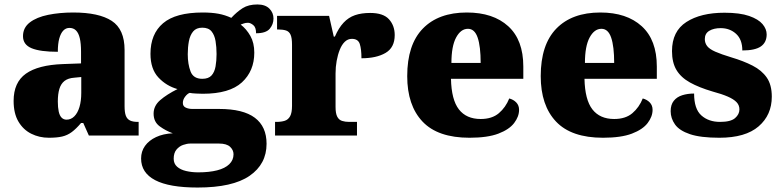

<svg xmlns="http://www.w3.org/2000/svg" viewBox="-20 -607 3501 860"><path d="M199 10Q156 10 120 -8Q84 -26 62.5 -62.5Q41 -99 41 -155Q41 -238 96 -277Q151 -316 262 -320L343 -323V-375Q343 -412 337.5 -435.5Q332 -459 320.5 -470.5Q309 -482 291 -482Q275 -482 263.5 -470Q252 -458 245.5 -434.5Q239 -411 239 -375Q160 -375 121.5 -391Q83 -407 83 -445Q83 -483 113.5 -506.5Q144 -530 195.5 -540.5Q247 -551 308 -551Q423 -551 480.5 -513.5Q538 -476 538 -383V-131Q538 -104 543.5 -89Q549 -74 562 -67.5Q575 -61 597 -61H601V0H378L353 -56H343Q321 -30 301.5 -15.5Q282 -1 258.5 4.5Q235 10 199 10ZM278 -71Q298 -71 313 -86Q328 -101 336 -128Q344 -155 344 -191V-262L313 -259Q285 -257 269 -244.5Q253 -232 246 -209Q239 -186 239 -152Q239 -126 243 -107.5Q247 -89 256 -80Q265 -71 278 -71Z M865 233Q738 233 675 200Q612 167 612 103Q612 71 629.5 46.5Q647 22 679 7Q711 -8 754 -10Q723 -21 695.5 -41Q668 -61 668 -98Q668 -133 697.5 -158.5Q727 -184 775 -208Q725 -222 689.5 -260Q654 -298 654 -366Q654 -455 710.5 -503Q767 -551 888 -551Q928 -551 958 -545.5Q988 -540 1016 -527Q1041 -554 1067 -570.5Q1093 -587 1133 -587Q1168 -587 1186.5 -568.5Q1205 -550 1205 -524Q1205 -498 1188 -478Q1171 -458 1127 -458Q1127 -485 1114 -495Q1101 -505 1091 -505Q1080 -505 1072 -502Q1064 -499 1058 -497Q1084 -477 1101.5 -446Q1119 -415 1119 -371Q1119 -289 1063.5 -238Q1008 -187 888 -187Q878 -187 858 -188Q838 -189 830 -191Q820 -188 809.5 -174.5Q799 -161 799 -146Q799 -131 812 -125Q825 -119 842 -119H962Q1069 -119 1121.5 -79.5Q1174 -40 1174 37Q1174 128 1098 180.5Q1022 233 865 233ZM868 165Q917 165 952.5 156Q988 147 1007 128.5Q1026 110 1026 84Q1026 65 1010.5 50.5Q995 36 961 36H832Q818 36 800.5 42Q783 48 770.5 63Q758 78 758 104Q758 126 773 139.5Q788 153 813.5 159Q839 165 868 165ZM886 -254Q914 -254 927.5 -269Q941 -284 945.5 -309.5Q950 -335 950 -365Q950 -396 945.5 -423Q941 -450 927.5 -466.5Q914 -483 886 -483Q859 -483 845 -466Q831 -449 826 -422Q821 -395 821 -364Q821 -320 833.5 -287Q846 -254 886 -254Z M1212 0V-61H1217Q1240 -61 1255.5 -66Q1271 -71 1279.5 -86.5Q1288 -102 1288 -133V-407Q1288 -437 1281.5 -451.5Q1275 -466 1261 -470.5Q1247 -475 1225 -475H1221V-536H1454L1475 -443H1480Q1497 -482 1519 -505.5Q1541 -529 1570 -539Q1599 -549 1638 -549Q1697 -549 1722.5 -520.5Q1748 -492 1748 -450Q1748 -394 1707 -370Q1666 -346 1599 -346Q1599 -387 1591.5 -410Q1584 -433 1556 -433Q1538 -433 1524.5 -420Q1511 -407 1502 -384.5Q1493 -362 1488 -334.5Q1483 -307 1483 -278V-128Q1483 -99 1490.5 -84.5Q1498 -70 1512 -65.5Q1526 -61 1544 -61H1579V0Z M2083 10Q1941 10 1872.5 -62.5Q1804 -135 1804 -266Q1804 -407 1874 -479Q1944 -551 2071 -551Q2189 -551 2256.5 -489.5Q2324 -428 2324 -309V-254H2000Q2002 -160 2035.5 -117Q2069 -74 2133 -74Q2184 -74 2214.5 -100Q2245 -126 2261 -166Q2280 -161 2292.5 -148Q2305 -135 2305 -115Q2305 -85 2283 -56Q2261 -27 2212.5 -8.5Q2164 10 2083 10ZM2133 -325Q2133 -399 2119.5 -438.5Q2106 -478 2076 -478Q2044 -478 2023 -439Q2002 -400 2002 -325Z M2681 10Q2539 10 2470.5 -62.5Q2402 -135 2402 -266Q2402 -407 2472 -479Q2542 -551 2669 -551Q2787 -551 2854.5 -489.5Q2922 -428 2922 -309V-254H2598Q2600 -160 2633.5 -117Q2667 -74 2731 -74Q2782 -74 2812.5 -100Q2843 -126 2859 -166Q2878 -161 2890.5 -148Q2903 -135 2903 -115Q2903 -85 2881 -56Q2859 -27 2810.5 -8.5Q2762 10 2681 10ZM2731 -325Q2731 -399 2717.5 -438.5Q2704 -478 2674 -478Q2642 -478 2621 -439Q2600 -400 2600 -325Z M3202 10Q3118 10 3070.5 -6Q3023 -22 3003.5 -49.5Q2984 -77 2984 -109Q2984 -138 2998 -155.5Q3012 -173 3036 -180.5Q3060 -188 3089 -188Q3089 -119 3121.5 -90Q3154 -61 3205 -61Q3253 -61 3272.5 -78Q3292 -95 3292 -117Q3292 -136 3279 -149.5Q3266 -163 3239.5 -174.5Q3213 -186 3172 -197Q3111 -215 3070.5 -237.5Q3030 -260 3010 -293.5Q2990 -327 2990 -378Q2990 -467 3054.5 -508.5Q3119 -550 3225 -550Q3294 -550 3335.5 -535.5Q3377 -521 3395.5 -499Q3414 -477 3414 -453Q3414 -417 3388 -399Q3362 -381 3305 -381Q3305 -430 3277 -455.5Q3249 -481 3208 -481Q3177 -481 3157 -469Q3137 -457 3137 -432Q3137 -414 3147.5 -400.5Q3158 -387 3184 -375.5Q3210 -364 3256 -350Q3310 -334 3351 -313Q3392 -292 3414.5 -259.5Q3437 -227 3437 -174Q3437 -92 3378 -41Q3319 10 3202 10Z"/></svg>

Font: Noto Serif Gujarati Black
Style: Regular
Weight: 900
Version: Version 2.102